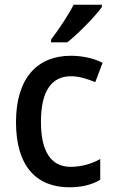

<svg xmlns="http://www.w3.org/2000/svg" viewBox="-20 -786 484 816"><path d="M413 -756V-766H293C270 -721 230 -661 197 -618V-606H266C312 -642 386 -718 413 -756ZM275 10C328 10 371 -1 406 -22V-110C369 -90 328 -77 280 -77C197 -77 154 -142 154 -268C154 -396 197 -462 282 -462C316 -462 353 -450 385 -437L416 -519C382 -537 333 -549 281 -549C140 -549 48 -456 48 -267C48 -78 136 10 275 10Z"/></svg>

Font: Noto Sans Lao SemiCondensed Medium
Style: Regular
Weight: 500
Width: 4
Designer: Monotype Design Team
Foundry: Monotype Imaging Inc.
Version: Version 2.003